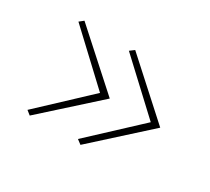

<svg xmlns="http://www.w3.org/2000/svg" viewBox="-80 -512 660 603"><g transform="rotate(30 250.0 -211.0)"><path d="M260 -383 450 -211 260 -39 244 -51 421 -216V-206L244 -371ZM76 -383 267 -211 76 -39 61 -51 237 -216V-206L61 -371Z"/></g></svg>

Font: Ysabeau Office Thin
Style: Regular
Weight: 250
Designer: Christian Thalmann (Catharsis Fonts)
Version: Version 2.001;gftools[0.9.30]; featfreeze: tnum,lnum,ss02